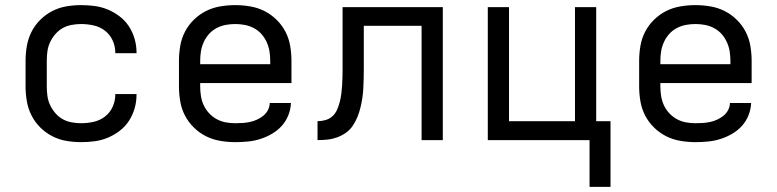

<svg xmlns="http://www.w3.org/2000/svg" viewBox="-20 -548 3040 751"><path d="M297 8Q268 8 239 3Q210 -2 184 -15.5Q158 -29 137 -50Q116 -71 103 -97Q90 -123 85 -152Q80 -181 80 -210V-310Q80 -339 85 -368Q90 -397 103 -423Q116 -449 137 -470Q158 -491 184 -504.5Q210 -518 239 -523Q268 -528 297 -528Q324 -528 350.5 -524.5Q377 -521 402 -510.5Q427 -500 448.5 -483.5Q470 -467 484.5 -444.5Q499 -422 506.5 -396Q514 -370 514 -343V-340H431V-342Q431 -367 420.5 -390Q410 -413 390.5 -428Q371 -443 346.5 -448.5Q322 -454 297 -454Q279 -454 260 -450.5Q241 -447 225 -438Q209 -429 196.5 -414.5Q184 -400 176 -383Q168 -366 165.5 -347.5Q163 -329 163 -310V-210Q163 -191 165.5 -172.5Q168 -154 176 -137Q184 -120 196.5 -105.5Q209 -91 225 -82Q241 -73 260 -69.5Q279 -66 297 -66Q322 -66 346.5 -71.5Q371 -77 390.5 -92Q410 -107 420.5 -130Q431 -153 431 -178V-180H514V-177Q514 -150 506.5 -124Q499 -98 484.5 -75.5Q470 -53 448.5 -36.5Q427 -20 402 -9.5Q377 1 350.5 4.5Q324 8 297 8Z M900 8Q871 8 841.5 3Q812 -2 786 -15Q760 -28 738.5 -49Q717 -70 703.5 -96Q690 -122 685 -151.5Q680 -181 680 -210V-310Q680 -339 685 -368.5Q690 -398 703.5 -424Q717 -450 738.5 -471Q760 -492 786 -505Q812 -518 841.5 -523Q871 -528 900 -528Q929 -528 958.5 -523Q988 -518 1014 -505Q1040 -492 1061.5 -471Q1083 -450 1096.5 -424Q1110 -398 1115 -368.5Q1120 -339 1120 -310V-223H763V-210Q763 -191 766 -172Q769 -153 777 -136Q785 -119 798 -105Q811 -91 827.5 -82Q844 -73 862.5 -69.5Q881 -66 900 -66Q915 -66 929.5 -67Q944 -68 958 -71Q972 -74 985 -80Q998 -86 1009.5 -95Q1021 -104 1028 -117.5Q1035 -131 1035 -145H1118Q1117 -120 1107.5 -96.5Q1098 -73 1081.5 -55Q1065 -37 1043.5 -24.5Q1022 -12 998.5 -4.5Q975 3 950 5.5Q925 8 900 8ZM763 -297H1037V-310Q1037 -329 1034 -347.5Q1031 -366 1023 -383.5Q1015 -401 1002.5 -415Q990 -429 973 -438Q956 -447 937.5 -450.5Q919 -454 900 -454Q881 -454 862.5 -450.5Q844 -447 827 -438Q810 -429 797.5 -415Q785 -401 777 -383.5Q769 -366 766 -347.5Q763 -329 763 -310Z M1222 0V-74Q1238 -74 1253.5 -78.5Q1269 -83 1280.5 -93.5Q1292 -104 1298.5 -119Q1305 -134 1309 -149.5Q1313 -165 1315 -180.5Q1317 -196 1318 -212Q1319 -228 1319.5 -244Q1320 -260 1320 -276V-520H1712V0H1629V-447H1403V-278Q1403 -259 1402.5 -240Q1402 -221 1401 -201.5Q1400 -182 1397 -163Q1394 -144 1389.5 -125.5Q1385 -107 1377.5 -89Q1370 -71 1359 -55Q1348 -39 1332 -28Q1316 -17 1298 -10.5Q1280 -4 1260.5 -2Q1241 0 1222 0Z M2286 183V0H1888V-520H1971V-74H2229V-520H2312V-74H2368V183Z M2700 8Q2671 8 2641.5 3Q2612 -2 2586 -15Q2560 -28 2538.5 -49Q2517 -70 2503.5 -96Q2490 -122 2485 -151.5Q2480 -181 2480 -210V-310Q2480 -339 2485 -368.5Q2490 -398 2503.5 -424Q2517 -450 2538.5 -471Q2560 -492 2586 -505Q2612 -518 2641.5 -523Q2671 -528 2700 -528Q2729 -528 2758.5 -523Q2788 -518 2814 -505Q2840 -492 2861.5 -471Q2883 -450 2896.5 -424Q2910 -398 2915 -368.5Q2920 -339 2920 -310V-223H2563V-210Q2563 -191 2566 -172Q2569 -153 2577 -136Q2585 -119 2598 -105Q2611 -91 2627.5 -82Q2644 -73 2662.5 -69.5Q2681 -66 2700 -66Q2715 -66 2729.5 -67Q2744 -68 2758 -71Q2772 -74 2785 -80Q2798 -86 2809.5 -95Q2821 -104 2828 -117.5Q2835 -131 2835 -145H2918Q2917 -120 2907.5 -96.5Q2898 -73 2881.5 -55Q2865 -37 2843.5 -24.5Q2822 -12 2798.5 -4.5Q2775 3 2750 5.5Q2725 8 2700 8ZM2563 -297H2837V-310Q2837 -329 2834 -347.5Q2831 -366 2823 -383.5Q2815 -401 2802.5 -415Q2790 -429 2773 -438Q2756 -447 2737.5 -450.5Q2719 -454 2700 -454Q2681 -454 2662.5 -450.5Q2644 -447 2627 -438Q2610 -429 2597.5 -415Q2585 -401 2577 -383.5Q2569 -366 2566 -347.5Q2563 -329 2563 -310Z"/></svg>

Font: R Plex Mono
Style: Regular
Weight: 400
Monospace: yes
Designer: Belleve Invis
Foundry: Belleve Invis
Version: Version 31.8.0